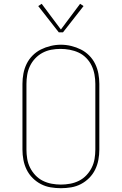

<svg xmlns="http://www.w3.org/2000/svg" viewBox="-20 -981 640 1009"><path d="M300 8Q273 8 246 3.5Q219 -1 195 -13.5Q171 -26 151.5 -45.5Q132 -65 120 -89.5Q108 -114 103 -141Q98 -168 98 -195V-540Q98 -567 103 -594Q108 -621 120 -645.5Q132 -670 151.5 -689.5Q171 -709 195 -721Q219 -733 246 -739.5Q273 -746 300 -746Q327 -746 354 -739.5Q381 -733 405 -721Q429 -709 448.5 -689.5Q468 -670 480 -645.5Q492 -621 497 -594Q502 -567 502 -540V-195Q502 -168 497 -141Q492 -114 480 -89.5Q468 -65 448.5 -45.5Q429 -26 405 -13.5Q381 -1 354 3.5Q327 8 300 8ZM300 -11Q324 -11 348.5 -15.5Q373 -20 395 -31Q417 -42 434 -60Q451 -78 462 -100Q473 -122 477 -146.5Q481 -171 481 -195V-540Q481 -565 476.5 -589.5Q472 -614 461.5 -636Q451 -658 433.5 -676Q416 -694 393.5 -704.5Q371 -715 346.5 -719.5Q322 -724 298 -724Q273 -724 249 -719.5Q225 -715 203.5 -703.5Q182 -692 165 -674Q148 -656 137.5 -634Q127 -612 123 -588Q119 -564 119 -540V-195Q119 -171 123 -146.5Q127 -122 138 -100Q149 -78 166 -60Q183 -42 205 -31Q227 -20 251.5 -15.5Q276 -11 300 -11ZM289 -811 181 -949 199 -961 300 -826 401 -961 419 -949 311 -811Z"/></svg>

Font: Iosevka Curly Slab ThEx
Style: Regular
Weight: 100
Width: 7
Monospace: yes
Designer: Belleve Invis
Foundry: Belleve Invis
Version: Version 11.1.0; ttfautohint (v1.8.3)